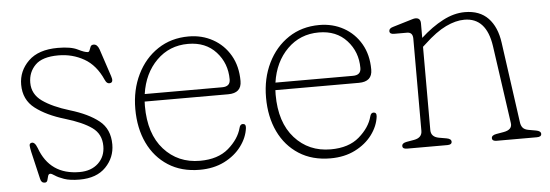

<svg xmlns="http://www.w3.org/2000/svg" viewBox="-38 -554 1904 665"><g transform="rotate(-5 913.5 -222.0)"><path d="M217.5 -18Q258 -18 282.5 -41Q307 -64 307 -100.5Q307 -142.5 275.2 -165.2Q243.5 -188 183 -206Q120 -224.5 81 -254.5Q42 -284.5 42 -337Q42 -384.5 77 -418.8Q112 -453 179.5 -453Q225 -453 248.2 -441.2Q271.5 -429.5 282 -429.5Q286.5 -429.5 288.5 -435.5Q290.5 -441.5 293.2 -447.5Q296 -453.5 304 -453.5Q316.5 -453.5 323 -436L355 -339.5Q362 -319 351 -316Q338.5 -312.5 331.5 -329Q308.5 -381 268 -404Q227.5 -427 179 -427Q123 -427 98.5 -402.2Q74 -377.5 74 -341Q74 -301 108.5 -276.5Q143 -252 202.5 -234Q266 -215 302.2 -186Q338.5 -157 338.5 -103.5Q338.5 -58 306.5 -25Q274.5 8 215.5 8Q182 8 161.5 0.8Q141 -6.5 130.5 -13.8Q120 -21 115.5 -21Q109.5 -21 107.5 -13.8Q105.5 -6.5 103.5 0.8Q101.5 8 94 8Q82 8 79 -6L56.5 -102Q53.5 -116 53 -123.5Q52.5 -131 58.5 -133Q71 -137.5 80 -113.5Q114.5 -18 217.5 -18Z M800 -283.5Q800 -241.5 753.5 -241.5H463Q462.5 -234 462.5 -226Q462.5 -129 511.2 -74.8Q560 -20.5 636.5 -20.5Q699 -20.5 735.8 -52.2Q772.5 -84 782.5 -122Q785.5 -134.5 794.5 -134.5Q806 -134.5 804.5 -120Q800.5 -87 778.2 -57Q756 -27 718.8 -8.2Q681.5 10.5 633 10.5Q569.5 10.5 523.5 -19Q477.5 -48.5 453 -100Q428.5 -151.5 428.5 -218.5Q428.5 -285 454.5 -338.2Q480.5 -391.5 526.8 -422.2Q573 -453 634 -453Q680.5 -453 718.2 -432Q756 -411 778 -373Q800 -335 800 -283.5ZM630 -427.5Q565 -427.5 520.5 -383.2Q476 -339 465.5 -267.5H735Q763 -267.5 763 -292.5Q763 -348.5 727 -388Q691 -427.5 630 -427.5Z M1254.5 -283.5Q1254.5 -241.5 1208 -241.5H917.5Q917 -234 917 -226Q917 -129 965.8 -74.8Q1014.5 -20.5 1091 -20.5Q1153.5 -20.5 1190.2 -52.2Q1227 -84 1237 -122Q1240 -134.5 1249 -134.5Q1260.5 -134.5 1259 -120Q1255 -87 1232.8 -57Q1210.5 -27 1173.2 -8.2Q1136 10.5 1087.5 10.5Q1024 10.5 978 -19Q932 -48.5 907.5 -100Q883 -151.5 883 -218.5Q883 -285 909 -338.2Q935 -391.5 981.2 -422.2Q1027.5 -453 1088.5 -453Q1135 -453 1172.8 -432Q1210.5 -411 1232.5 -373Q1254.5 -335 1254.5 -283.5ZM1084.5 -427.5Q1019.5 -427.5 975 -383.2Q930.5 -339 920 -267.5H1189.5Q1217.5 -267.5 1217.5 -292.5Q1217.5 -348.5 1181.5 -388Q1145.5 -427.5 1084.5 -427.5Z M1440 -428V-377.5Q1479 -413 1517.8 -433.2Q1556.5 -453.5 1594.5 -453.5Q1646 -453.5 1675.5 -422.8Q1705 -392 1712.5 -337L1751.5 -57Q1753 -45 1759 -37.8Q1765 -30.5 1779 -28L1804.5 -23.5Q1821.5 -20.5 1821.5 -10.5Q1821.5 0 1805.5 0H1665.5Q1650 0 1650 -10.5Q1650 -20.5 1666.5 -23.5L1692.5 -28Q1723.5 -33.5 1720 -57L1681.5 -328Q1667 -427.5 1590.5 -427.5Q1560.5 -427.5 1526 -411Q1491.5 -394.5 1450 -355.5L1440 -346.5V-57Q1440 -33 1467.5 -28L1493.5 -23.5Q1510 -20.5 1510 -10.5Q1510 0 1494.5 0H1354Q1338.5 0 1338.5 -10.5Q1338.5 -20.5 1355 -23.5L1381 -28Q1409 -33 1409 -57V-377.5Q1409 -400 1389 -400H1344Q1328.5 -400 1328.5 -411Q1328.5 -420.5 1343.5 -424.5L1395 -440Q1404 -442.5 1411 -444.8Q1418 -447 1422.5 -447Q1440 -447 1440 -428Z"/></g></svg>

Font: Fraunces 72pt SuperSoft Thin
Style: Regular
Weight: 100
Version: Version 1.000;[b76b70a41]